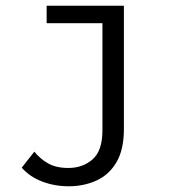

<svg xmlns="http://www.w3.org/2000/svg" viewBox="-20 -477 603 671"><path d="M220 174Q171 174 127.5 157.5Q84 141 56 109L100 53Q120 78 148 94Q176 110 219 110Q269 110 303.5 80Q338 50 338 -22V-396H143V-457H413V-26Q413 46 387 90Q361 134 317 154Q273 174 220 174Z"/></svg>

Font: Inconsolata SemiExpanded Thin
Style: Regular
Weight: 100
Width: 6
Monospace: yes
Designer: Raph Levien, Cyreal, Brenton Simpson
Foundry: Raph Levien, Cyreal, Google
Version: Version 3.100; ttfautohint (v1.8.4.7-5d5b)